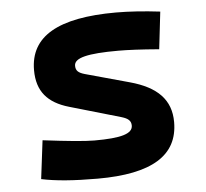

<svg xmlns="http://www.w3.org/2000/svg" viewBox="-44 -573 674 629"><g transform="rotate(-5 293.0 -258.5)"><path d="M252.9 9.8C431.6 9.8 518.1 -43.5 518.1 -153.3C518.1 -226.6 474.1 -271 385.3 -295.4L240.2 -335.4C219.7 -341.3 210.9 -348.6 210.9 -365.2C210.9 -391.1 254.4 -401.9 356.4 -401.9C387.2 -401.9 430.7 -399.9 490.2 -395L504.4 -517.6C451.2 -523.9 403.3 -527.3 359.4 -527.3C168.5 -527.3 75.7 -473.6 75.7 -362.3C75.7 -292.5 110.4 -252.9 179.7 -232.9L348.1 -184.1C369.6 -177.7 378.9 -169.4 378.9 -153.8C378.9 -127 341.3 -115.7 252.9 -115.7C221.2 -115.7 165.5 -121.1 83.5 -131.3L67.9 -4.9C113.8 4.9 173.8 9.8 252.9 9.8Z"/></g></svg>

Font: Cascadia Mono NF
Style: Bold
Weight: 700
Monospace: yes
Designer: Aaron Bell
Foundry: Saja Typeworks
Version: Version 2404.023